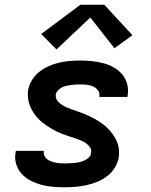

<svg xmlns="http://www.w3.org/2000/svg" viewBox="-20 -784 640 812"><path d="M255 8Q230 8 204.5 6Q179 4 155 -2.5Q131 -9 109.5 -20Q88 -31 72 -48.5Q56 -66 48.5 -90Q41 -114 46 -139Q46 -141 46.5 -142.5Q47 -144 47 -146H166Q166 -145 165.5 -145Q165 -145 165 -144Q164 -134 168 -125Q172 -116 179.5 -110.5Q187 -105 196.5 -101.5Q206 -98 215.5 -96Q225 -94 235 -93.5Q245 -93 255 -93Q266 -93 276 -93.5Q286 -94 296.5 -95Q307 -96 317 -98.5Q327 -101 337 -105.5Q347 -110 355.5 -118Q364 -126 365 -136Q368 -150 360.5 -161Q353 -172 342.5 -179Q332 -186 320 -191Q308 -196 295.5 -200Q283 -204 270.5 -208Q258 -212 246 -216.5Q234 -221 222.5 -226.5Q211 -232 200 -238.5Q189 -245 178.5 -252Q168 -259 158 -267Q148 -275 139.5 -284.5Q131 -294 124 -304Q117 -314 111.5 -325.5Q106 -337 102.5 -349.5Q99 -362 98 -375.5Q97 -389 99 -403Q103 -425 115.5 -445.5Q128 -466 146.5 -480.5Q165 -495 186.5 -504.5Q208 -514 230 -519Q252 -524 274 -526Q296 -528 318 -528Q343 -528 368 -525.5Q393 -523 416 -517Q439 -511 460 -499.5Q481 -488 496 -470.5Q511 -453 517.5 -429.5Q524 -406 520 -381Q520 -379 519.5 -377.5Q519 -376 519 -374H400Q400 -375 400 -375.5Q400 -376 400 -376Q403 -391 394.5 -402Q386 -413 373.5 -418.5Q361 -424 347 -425.5Q333 -427 318 -427Q309 -427 299.5 -426.5Q290 -426 280 -424.5Q270 -423 260.5 -421Q251 -419 242 -414.5Q233 -410 225.5 -402Q218 -394 216 -385Q214 -371 221.5 -360Q229 -349 239.5 -342Q250 -335 262 -330Q274 -325 286 -320.5Q298 -316 310.5 -312Q323 -308 335 -303Q347 -298 358.5 -292.5Q370 -287 381 -281Q392 -275 402.5 -268Q413 -261 422.5 -253Q432 -245 441 -235.5Q450 -226 457 -216Q464 -206 470 -194.5Q476 -183 479.5 -170.5Q483 -158 483.5 -144.5Q484 -131 482 -117Q478 -95 465 -74Q452 -53 432.5 -38.5Q413 -24 391 -15Q369 -6 346 -1Q323 4 300.5 6Q278 8 255 8ZM219 -575 154 -640 320 -764H421L540 -635L464 -580L362 -710Z"/></svg>

Font: Iosevka SS04 Extended
Style: Bold Italic
Weight: 700
Width: 7
Italic angle: -9°
Monospace: yes
Designer: Belleve Invis
Foundry: Belleve Invis
Version: Version 19.0.0; ttfautohint (v1.8.4)